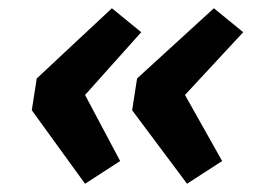

<svg xmlns="http://www.w3.org/2000/svg" viewBox="-20 -497 651 465"><path d="M428 -267 569 -419 498 -477 312 -307 300 -230 433 -52 518 -107ZM186 -267 322 -419 251 -477 69 -307 57 -230 186 -52 271 -107Z"/></svg>

Font: Bitter
Style: Bold Italic
Weight: 700
Designer: Sol Matas
Foundry: Sol Matas
Version: Version 1.002